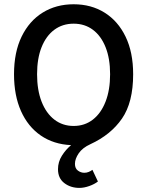

<svg xmlns="http://www.w3.org/2000/svg" viewBox="-20 -687 708 923"><path d="M361.8 216.3Q319.3 216.3 289.1 193.1Q258.8 169.9 258.8 126.5Q258.8 91.3 277.6 61.5Q296.4 31.7 321.8 10.7Q237.8 6.8 176 -35.6Q114.3 -78.1 80.8 -153.3Q47.4 -228.5 47.4 -330.1Q47.4 -436 84 -511.2Q120.6 -586.4 185.3 -626.5Q250 -666.5 334 -666.5Q418.5 -666.5 482.9 -626.2Q547.4 -585.9 583.7 -510.7Q620.1 -435.5 620.1 -330.1Q620.1 -194.8 566.4 -116.9Q512.7 -39.1 415 5.9Q376.5 23.4 358.4 50Q340.3 76.7 340.3 100.6Q340.3 122.6 354.5 133.1Q368.7 143.6 385.3 143.6Q396.5 143.6 406.2 139.6Q416 135.7 424.3 129.4L450.7 185.5Q434.6 198.2 409.2 207.3Q383.8 216.3 361.8 216.3ZM334 -81.5Q387.2 -81.5 426.5 -112.1Q465.8 -142.6 487.5 -198.5Q509.3 -254.4 509.3 -330.1Q509.3 -405.8 487.5 -460.2Q465.8 -514.6 426.5 -543.9Q387.2 -573.2 334 -573.2Q280.8 -573.2 241.2 -543.9Q201.7 -514.6 179.9 -460.2Q158.2 -405.8 158.2 -330.1Q158.2 -254.4 179.9 -198.5Q201.7 -142.6 241.2 -112.1Q280.8 -81.5 334 -81.5Z"/></svg>

Font: Varta Light
Style: Bold
Weight: 700
Version: Version 1.004